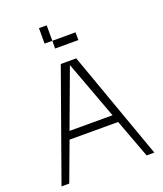

<svg xmlns="http://www.w3.org/2000/svg" viewBox="-168 -1058 987 1166"><g transform="rotate(-20 325.0 -475.0)"><path d="M275 -700 25 0H75L168 -250H482L575 0H625L375 -700ZM186 -300 325 -675 464 -300ZM225 -850H275V-950H225ZM275 -800H425V-850H275Z"/></g></svg>

Font: LS-VG5000 Light
Style: Regular
Weight: 400
Designer: Justin Bihan, 2021
Foundry: Justin Bihan, 2021
Version: Version 1.000;Glyphs 3.1.2 (3151)